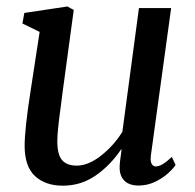

<svg xmlns="http://www.w3.org/2000/svg" viewBox="-20 -578 618 608"><path d="M58 -115Q58 -170.5 77 -291L105.5 -477L51 -503.5L57 -537L193.5 -557.5L213.5 -546.5L178.5 -288Q174 -252 172 -237.5Q161.5 -162 161.5 -131.5Q161.5 -88 176.8 -70.8Q192 -53.5 223 -53.5Q259.5 -53.5 299.8 -85Q340 -116.5 367.5 -160.5L420 -552.5H522L458 -87.5Q457 -78.5 457 -75.5Q457 -63.5 461.5 -57.2Q466 -51 473.5 -51Q483 -51 495 -58Q507 -65 524 -81L536 -56Q529.5 -45 512.5 -29.5Q495.5 -14 471 -2.2Q446.5 9.5 419 9.5Q388 9.5 372.8 -7Q357.5 -23.5 359 -51.5Q358.5 -59 365 -104L363.5 -105Q329.5 -54.5 283 -22.2Q236.5 10 179 10Q124.5 10 91.5 -19.8Q58.5 -49.5 58 -115Z"/></svg>

Font: Merriweather Text
Style: Italic
Weight: 400
Italic angle: -7.8°
Designer: Eben Sorkin
Foundry: Eben Sorkin
Version: Version 2.100